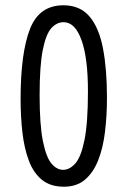

<svg xmlns="http://www.w3.org/2000/svg" viewBox="-20 -693 483 727"><path d="M222 14Q171 14 139 -12Q107 -38 89.5 -84Q72 -130 65 -190.5Q58 -251 58 -319Q58 -491 93 -582Q128 -673 220 -673Q283 -673 319 -630.5Q355 -588 370 -509.5Q385 -431 385 -323Q385 -254 377.5 -193Q370 -132 351.5 -85.5Q333 -39 301.5 -12.5Q270 14 222 14ZM219 -50Q244 -50 265.5 -74.5Q287 -99 300 -163.5Q313 -228 313 -347Q313 -474 288.5 -541.5Q264 -609 221 -609Q195 -609 174.5 -586.5Q154 -564 142 -504Q130 -444 130 -332Q130 -220 142.5 -158.5Q155 -97 175 -73.5Q195 -50 219 -50Z"/></svg>

Font: Bricolage Grotesque 10pt Condensed Light
Style: Regular
Weight: 300
Width: 3
Designer: Mathieu Triay
Foundry: Atelier Triay
Version: Version 1.000; ttfautohint (v1.8.4.7-5d5b);gftools[0.9.32]